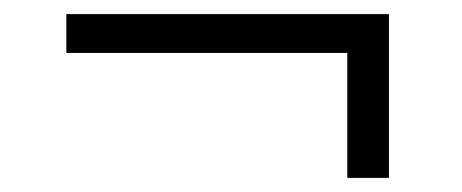

<svg xmlns="http://www.w3.org/2000/svg" viewBox="-20 -453 655 272"><path d="M472 -201V-378H74V-433H531V-201Z"/></svg>

Font: Archivo SemiBold ExtraLight
Style: Regular
Weight: 250
Version: Version 2.001